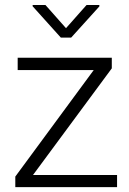

<svg xmlns="http://www.w3.org/2000/svg" viewBox="-20 -764 526 784"><path d="M114.7 -49.3H458V0H42.5V-43L362.8 -478H52.2V-528.3H436.5V-484.9ZM249.5 -648.9 333.5 -743.7H385.7V-737.8L270.5 -610.4H228.5L113.3 -738.3V-743.7H165.5Z"/></svg>

Font: SteelSelectRoboto
Style: Regular
Weight: 300
Designer: Google
Version: Version 2.137; 2017